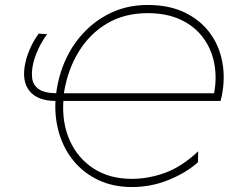

<svg xmlns="http://www.w3.org/2000/svg" viewBox="-20 -745 952 774"><path d="M512 9Q438 9 379.2 -18Q320.5 -45 280 -92.5Q239.5 -140 219.8 -203Q200 -266 203.5 -338Q131 -338.5 98.8 -378.5Q66.5 -418.5 82 -491Q88.5 -520.5 101.8 -550.5Q115 -580.5 136 -609.5L170 -607Q148.5 -578.5 133.8 -546Q119 -513.5 113 -485.5Q106.5 -455.5 109.8 -429.2Q113 -403 135 -386.5Q157 -370 206.5 -369Q209 -388.5 213 -408Q232.5 -500 283.2 -571.5Q334 -643 408.8 -684Q483.5 -725 575 -725Q661 -725 723.8 -695Q786.5 -665 825 -613.5Q863.5 -562 876 -496Q888.5 -430 874 -358L869 -338H235.5Q229.5 -250 261.2 -178.8Q293 -107.5 357 -65.8Q421 -24 512 -24Q577.5 -24 644.5 -48Q711.5 -72 779 -135L778 -91Q731.5 -49 660.8 -20Q590 9 512 9ZM575 -692Q482.5 -692 412.2 -650.8Q342 -609.5 297.2 -536.5Q252.5 -463.5 237.5 -369H843Q855 -432.5 843.5 -490.8Q832 -549 798 -594.2Q764 -639.5 708 -665.8Q652 -692 575 -692Z"/></svg>

Font: Commissioner Thin
Style: Italic
Weight: 100
Italic angle: -12°
Designer: Kostas Bartsokas
Foundry: Kostas Bartsokas
Version: Version 1.000; ttfautohint (v1.8.3)